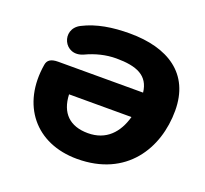

<svg xmlns="http://www.w3.org/2000/svg" viewBox="-120 -823 1044 977"><g transform="rotate(20 402.5 -335.0)"><path d="M389 11C656 11 775 -186 775 -390C775 -591 631 -681 424 -681C332 -681 247 -668 175 -631C86 -586 143 -456 241 -500C292 -524 347 -538 403 -538C514 -538 580 -510 590 -421H131C91 -421 73 -408 69 -382C31 -153 164 11 389 11ZM239 -284H577C552 -194 495 -131 396 -131C298 -131 243 -184 239 -284Z"/></g></svg>

Font: SN Pro Heavy
Style: Italic
Weight: 800
Italic angle: -9°
Designer: Tobias Whetton
Foundry: Supernotes
Version: Version 1.001;Glyphs 3.2 (3249)